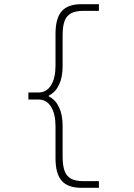

<svg xmlns="http://www.w3.org/2000/svg" viewBox="-20 -790 640 920"><path d="M370 110Q305 110 275.5 76Q246 42 246 -32V-185Q246 -244 224.5 -278.5Q203 -313 166 -313H116V-347H166Q203 -347 224.5 -381.5Q246 -416 246 -475V-628Q246 -702 275.5 -736Q305 -770 370 -770H454V-738H379Q343 -738 321 -726.5Q299 -715 289.5 -689.5Q280 -664 280 -620V-473Q280 -420 263 -384Q246 -348 214 -332V-328Q246 -312 263 -276Q280 -240 280 -187V-40Q280 3 289.5 29Q299 55 321 66.5Q343 78 379 78H454V110Z"/></svg>

Font: M PLUS Code Latin Expanded ExtraLight
Style: Regular
Weight: 250
Width: 7
Designer: Coji Morishita
Foundry: UNDERFOREST DESIGN
Version: Version 1.002; ttfautohint (v1.8.3)